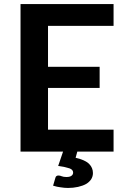

<svg xmlns="http://www.w3.org/2000/svg" viewBox="-20 -743 615 941"><path d="M536.6 -616.2H215.3V-415.5H468.3V-312H215.3V-107.4H536.6V0H358.9L350.6 30.3Q397.5 41 416.5 60.1Q435.5 79.1 435.5 105Q435.5 121.6 426.8 135.7Q417.5 149.4 401.9 158.7Q386.2 167.5 362.8 172.9Q338.9 178.2 313.5 178.2Q295.9 178.2 275.4 174.8Q261.2 173.3 240.2 167L251.5 128.4Q254.4 117.2 266.1 117.2Q274.4 117.2 281.7 120.6Q290.5 124.5 305.7 124.5Q322.8 124.5 330.6 118.2Q338.4 112.3 338.4 103Q338.4 88.4 320.3 82Q297.9 74.7 265.1 70.3L289.1 0H80.6V-723.1H536.6Z"/></svg>

Font: Lato-SemiBold
Style: Bold
Weight: 500
Designer: Lukasz Dziedzic with Adam Twardoch and Botio Nikoltchev
Foundry: tyPoland Lukasz Dziedzic
Version: ""